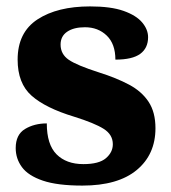

<svg xmlns="http://www.w3.org/2000/svg" viewBox="-20 -569 532 599"><path d="M237 10Q159 10 113.5 -5.5Q68 -21 48.5 -47.5Q29 -74 29 -107Q29 -149 58 -166.5Q87 -184 126 -184Q126 -118 156.5 -87.5Q187 -57 240 -57Q289 -57 310.5 -75.5Q332 -94 332 -119Q332 -149 303.5 -167Q275 -185 211 -205Q122 -232 78.5 -270.5Q35 -309 35 -383Q35 -468 97 -508.5Q159 -549 261 -549Q326 -549 365.5 -535Q405 -521 423.5 -499Q442 -477 442 -453Q442 -419 417.5 -401Q393 -383 340 -383Q340 -432 313 -458Q286 -484 245 -484Q210 -484 189.5 -470Q169 -456 169 -430Q169 -400 194.5 -382.5Q220 -365 289 -343Q343 -326 382.5 -305Q422 -284 443.5 -251.5Q465 -219 465 -169Q465 -87 406.5 -38.5Q348 10 237 10Z"/></svg>

Font: Noto Serif Devanagari ExtraBold
Style: Regular
Weight: 800
Designer: Universal Thirst, Indian Type Foundry and the Monotype Design Team
Foundry: Monotype Imaging Inc.
Version: Version 2.004; ttfautohint (v1.8.4.7-5d5b)